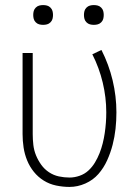

<svg xmlns="http://www.w3.org/2000/svg" viewBox="-20 -729 540 757"><path d="M254 8Q228 8 201.5 2.5Q175 -3 152.5 -17Q130 -31 113.5 -51.5Q97 -72 87 -96.5Q77 -121 73 -147.5Q69 -174 69 -200V-520H109V-200Q109 -179 111.5 -157.5Q114 -136 122 -116.5Q130 -97 142.5 -79.5Q155 -62 173 -50Q191 -38 212 -33.5Q233 -29 254 -29Q274 -29 294 -36Q314 -43 329 -57Q344 -71 354.5 -88.5Q365 -106 372.5 -125Q380 -144 385 -164Q390 -184 393 -204.5Q396 -225 397.5 -245Q399 -265 399 -286Q399 -345 385 -403.5Q371 -462 344 -515L380 -532Q409 -475 424 -412.5Q439 -350 439 -286Q439 -253 435.5 -221Q432 -189 424 -158Q416 -127 402.5 -97Q389 -67 368 -43Q347 -19 316.5 -5.5Q286 8 254 8ZM350 -631Q342 -631 334.5 -633Q327 -635 321 -641Q315 -647 313 -654.5Q311 -662 311 -670Q311 -678 313 -685.5Q315 -693 321 -699Q327 -705 334.5 -707Q342 -709 350 -709Q358 -709 365.5 -707Q373 -705 379 -699Q385 -693 387 -685.5Q389 -678 389 -670Q389 -662 387 -654.5Q385 -647 379 -641Q373 -635 365.5 -633Q358 -631 350 -631ZM150 -631Q142 -631 134.5 -633Q127 -635 121 -641Q115 -647 113 -654.5Q111 -662 111 -670Q111 -678 113 -685.5Q115 -693 121 -699Q127 -705 134.5 -707Q142 -709 150 -709Q158 -709 165.5 -707Q173 -705 179 -699Q185 -693 187 -685.5Q189 -678 189 -670Q189 -662 187 -654.5Q185 -647 179 -641Q173 -635 165.5 -633Q158 -631 150 -631Z"/></svg>

Font: Iosevka Extralight
Style: Regular
Weight: 200
Monospace: yes
Designer: Belleve Invis
Foundry: Belleve Invis
Version: Version 32.0.1; ttfautohint (v1.8.4)